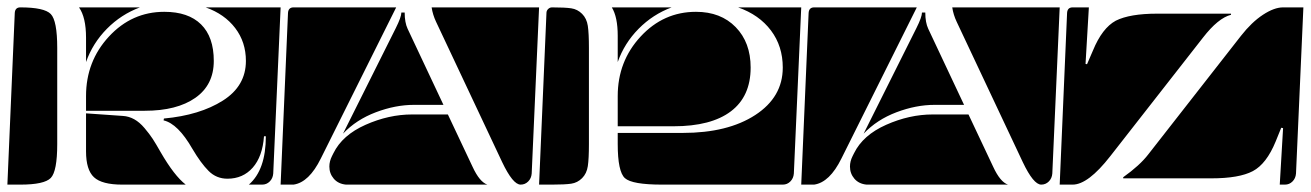

<svg xmlns="http://www.w3.org/2000/svg" viewBox="-20 -510 3550 520"><path d="M0 -10 20 -475Q21 -490 35 -490Q100 -490 117.5 -472Q135 -454 135 -380V-120Q135 -46 117.5 -28Q100 -10 35 -10ZM194 -490H359Q308 -471 269.5 -432Q231 -393 213 -342V-408Q213 -463 194 -490ZM423 -184 424 -189Q521 -198 583.5 -237.5Q646 -277 646 -345Q646 -396 617 -434Q588 -472 537 -490H740L720 -40Q719 -27 710.5 -18.5Q702 -10 690 -10H654Q700 -50 700 -141H695Q691 -86 664.5 -56Q638 -26 596 -26Q566 -26 545 -47Q524 -68 501 -107Q462 -175 423 -184ZM213 -100V-203L313 -196Q329 -195 343.5 -187Q358 -179 371.5 -163Q385 -147 393.5 -134Q402 -121 415 -98Q452 -34 483 -10H311Q256 -10 234.5 -30Q213 -50 213 -100ZM213 -210V-250Q213 -344 275 -411Q337 -478 425 -478Q490 -478 524.5 -444Q559 -410 559 -345Q559 -280 509 -245Q459 -210 372 -210Z M740 -10 760 -475Q761 -490 775 -490H1053L849 -81Q817 -16 775 -10ZM1149 -490H1440L1420 -40Q1419 -27 1410.5 -18.5Q1402 -10 1390 -10Q1369 -10 1340 -71L1161 -451Q1152 -470 1149 -490ZM872 -59Q872 -73 879 -87L883 -95Q907 -144 970 -172Q1033 -200 1096 -200H1193L1260 -58Q1279 -17 1300 -10H917Q896 -12 884 -26Q872 -40 872 -59ZM909 -148 1052 -434Q1067 -464 1067 -476H1076Q1076 -449 1084 -432L1181 -226H1101Q1051 -226 998 -206Q945 -186 909 -148Z M1440 -10 1460 -475Q1460 -481 1464.5 -485.5Q1469 -490 1475 -490Q1510 -490 1527 -487.5Q1544 -485 1556.5 -472.5Q1569 -460 1572 -440Q1575 -420 1575 -380V-120Q1575 -80 1572 -60Q1569 -40 1556.5 -27.5Q1544 -15 1527 -12.5Q1510 -10 1475 -10ZM1653 -168V-250Q1653 -344 1715 -411Q1777 -478 1865 -478Q1932 -478 1972.5 -436.5Q2013 -395 2013 -327Q2013 -249 1959.5 -208.5Q1906 -168 1804 -168ZM1653 -120V-150H1829Q1951 -150 2025.5 -198.5Q2100 -247 2100 -327Q2100 -385 2068 -427.5Q2036 -470 1979 -490H2150L2130 -40Q2129 -27 2120.5 -18.5Q2112 -10 2100 -10H1773Q1692 -10 1672.5 -27.5Q1653 -45 1653 -120ZM1637 -490H1799Q1748 -471 1709.5 -432Q1671 -393 1653 -342V-413Q1653 -464 1637 -490Z M2150 -10 2170 -475Q2171 -490 2185 -490H2463L2259 -81Q2227 -16 2185 -10ZM2559 -490H2850L2830 -40Q2829 -27 2820.5 -18.5Q2812 -10 2800 -10Q2779 -10 2750 -71L2571 -451Q2562 -470 2559 -490ZM2282 -59Q2282 -73 2289 -87L2293 -95Q2317 -144 2380 -172Q2443 -200 2506 -200H2603L2670 -58Q2689 -17 2710 -10H2327Q2306 -12 2294 -26Q2282 -40 2282 -59ZM2319 -148 2462 -434Q2477 -464 2477 -476H2486Q2486 -449 2494 -432L2591 -226H2511Q2461 -226 2408 -206Q2355 -186 2319 -148Z M3022 -27V-30Q3067 -62 3090 -92L3341 -413Q3370 -450 3400.5 -470Q3431 -490 3455 -490H3510L3490 -40Q3489 -27 3480.5 -18.5Q3472 -10 3460 -10H3446L3455 -163L3450 -164L3435 -127Q3410 -66 3373 -46.5Q3336 -27 3261 -27ZM2850 -10 2870 -475Q2871 -490 2885 -490H2929L2920 -337L2924 -336L2940 -373Q2965 -434 3002 -454Q3040 -473 3114 -473H3314V-470Q3279 -461 3238 -408L2987 -87Q2927 -10 2885 -10Z"/></svg>

Font: PrimecolorB
Style: Medium
Weight: 500
Designer: gluk
Foundry: gluk
Version: Version 0.672